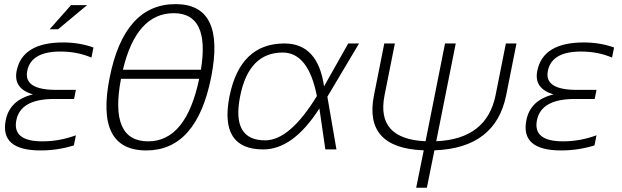

<svg xmlns="http://www.w3.org/2000/svg" viewBox="-20 -723 3011 929"><path d="M422.4 -444.3Q355 -473.6 272 -473.6Q130.4 -473.6 111.8 -379.9Q93.3 -288.1 252 -288.1H347.2L338.4 -244.1H241.7Q79.6 -244.1 59.1 -141.6Q38.6 -39.1 185.1 -39.1Q268.1 -39.1 347.2 -68.4L337.4 -19.5Q259.3 4.9 176.3 4.9Q-21.5 4.9 7.8 -141.6Q27.3 -239.3 139.2 -266.1Q43.5 -294.9 60.5 -379.9Q87.9 -517.6 285.6 -517.6Q363.8 -517.6 432.1 -493.2ZM323.7 -698.2H401.4L261.2 -581.5H220.2Z M565.4 -341.8Q507.8 -39.1 696.8 -39.1Q880.4 -39.1 943.8 -341.8ZM952.1 -385.7Q996.6 -659.2 820.8 -659.2Q640.1 -659.2 574.7 -385.7ZM510.7 -348.1Q581.5 -703.1 829.6 -703.1Q1072.3 -703.1 1001.5 -348.1Q930.7 4.9 688 4.9Q439.9 4.9 510.7 -348.1Z M1090.3 -256.3Q1141.6 -512.7 1356.4 -512.7Q1518.1 -512.7 1547.9 -305.2L1665 -512.7H1717.3L1564 -254.9L1607.9 0H1554.2L1525.4 -198.2Q1398.4 0 1253.9 0Q1040 0 1090.3 -256.3ZM1262.7 -43.9Q1382.3 -43.9 1513.2 -258.3Q1472.2 -468.8 1347.7 -468.8Q1184.1 -468.8 1142.1 -258.3Q1099.1 -43.9 1262.7 -43.9Z M2039.1 -39.6 2133.3 -512.7H2185.1L2090.8 -39.6Q2335.4 -50.3 2377.9 -262.7L2427.7 -512.7H2479L2429.2 -262.7Q2377.9 -6.3 2082 4.4L2045.4 185.5H1993.7L2030.3 4.4Q1738.3 -6.3 1789.6 -262.7L1839.4 -512.7H1890.6L1840.8 -262.7Q1798.3 -50.3 2039.1 -39.6Z M2941.4 -444.3Q2874 -473.6 2791 -473.6Q2649.4 -473.6 2630.9 -379.9Q2612.3 -288.1 2771 -288.1H2866.2L2857.4 -244.1H2760.7Q2598.6 -244.1 2578.1 -141.6Q2557.6 -39.1 2704.1 -39.1Q2787.1 -39.1 2866.2 -68.4L2856.4 -19.5Q2778.3 4.9 2695.3 4.9Q2497.6 4.9 2526.9 -141.6Q2546.4 -239.3 2658.2 -266.1Q2562.5 -294.9 2579.6 -379.9Q2606.9 -517.6 2804.7 -517.6Q2882.8 -517.6 2951.2 -493.2Z"/></svg>

Font: Sansation Light
Style: Light Italic
Weight: 300
Designer: Bernd Montag
Version: Version 1.301